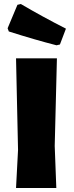

<svg xmlns="http://www.w3.org/2000/svg" viewBox="-20 -938 367 958"><path d="M253 -210 261 0H60L70 -190L60 -647H264ZM309 -795 279 -716 262 -712Q156 -739 24 -781L18 -797L67 -914L84 -918Q191 -855 309 -795Z"/></svg>

Font: Luna Sans Black
Style: Regular
Weight: 900
Designer: Juan Pablo del Peral
Foundry: Huerta Tipografica
Version: Version 2.001; ttfautohint (v1.5)